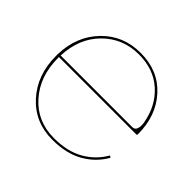

<svg xmlns="http://www.w3.org/2000/svg" viewBox="-134 -666 813 813"><g transform="rotate(45 272.5 -259.5)"><path d="M32.7 -259.8V-270.5Q36.1 -380.9 105 -451.7Q173.8 -522.5 277.3 -522.5Q383.3 -522.5 448 -451.4Q512.7 -380.4 512.7 -270Q512.7 -265.1 507.3 -265.1H44.9V-259.8Q44.9 -149.9 108.6 -78.6Q172.4 -7.3 272.5 -7.3Q353 -7.3 407.5 -38.6Q461.9 -69.8 492.2 -123L501 -118.2Q469.7 -62.5 412.6 -30Q355.5 2.4 272.5 2.4Q167.5 2.4 100.1 -72Q32.7 -146.5 32.7 -259.8ZM45.4 -274.9H474.6Q497.1 -274.9 497.1 -309.1Q497.1 -317.4 495.6 -324.2Q480.5 -409.7 422.6 -461.2Q364.7 -512.7 277.3 -512.7Q181.2 -512.7 115.5 -447.3Q49.8 -381.8 45.4 -274.9Z"/></g></svg>

Font: Znikomit
Style: Regular
Weight: 100
Designer: gluk
Foundry: gluk
Version: Version 0.53